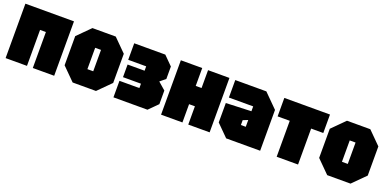

<svg xmlns="http://www.w3.org/2000/svg" viewBox="-9 -1208 3757 1857"><g transform="rotate(20 1870.0 -280.0)"><path d="M30 0V-560H530V0H310V-370H250V0Z M590 -130V-430L720 -560H960L1090 -430V-130L960 0H720ZM810 -170H870V-390H810Z M1580 -90 1490 0H1140V-170H1345V-215H1160V-345H1335V-390H1150V-560H1470L1560 -470V-342L1504 -296L1580 -230Z M1630 0V-560H1850V-376H1910V-560H2130V0H1910V-188H1850V0Z M2180 -120V-320L2440 -330V-380H2190V-560H2510L2650 -420V0H2300ZM2390 -220V-170H2440V-240Z M3040 0V-370H3165V-560H2695V-370H2820V0Z M3210 -130V-430L3340 -560H3580L3710 -430V-130L3580 0H3340ZM3430 -170H3490V-390H3430Z"/></g></svg>

Font: Tektur Condensed Black
Style: Regular
Weight: 900
Width: 3
Designer: Adam Jagosz
Foundry: Adam Jagosz
Version: Version 1.005;gftools[0.9.30]